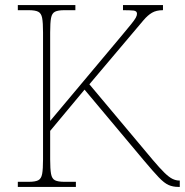

<svg xmlns="http://www.w3.org/2000/svg" viewBox="-20 -734 726 754"><path d="M50 0V-20H93Q118 -20 130 -26Q142 -32 145.5 -51Q149 -70 149 -108V-606Q149 -645 145.5 -663.5Q142 -682 130 -688Q118 -694 93 -694H50V-714H276V-694H233Q208 -694 196 -688Q184 -682 180.5 -663.5Q177 -645 177 -606V-259L457 -593Q482 -623 495 -639Q508 -655 513 -664Q518 -673 518 -680Q518 -691 504.5 -692.5Q491 -694 463 -694V-714H620V-694Q594 -694 577 -684Q560 -674 543.5 -654.5Q527 -635 500 -603L331 -403L580 -106Q608 -73 626 -55.5Q644 -38 657.5 -31.5Q671 -25 684 -25H686V0H680Q659 0 642 -7.5Q625 -15 603.5 -37.5Q582 -60 545 -104L312 -382L177 -220V-108Q177 -70 180.5 -51Q184 -32 196 -26Q208 -20 233 -20H278V0Z"/></svg>

Font: Noto Serif Thin
Style: Regular
Weight: 100
Designer: Monotype Design Team
Foundry: Monotype Imaging Inc.
Version: Version 2.015